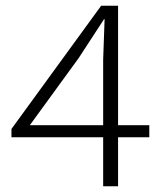

<svg xmlns="http://www.w3.org/2000/svg" viewBox="-20 -650 576 670"><path d="M333 -630H392V-213H501V-171H392V0H340V-171H20V-200ZM84 -213H340V-442L345 -583H343L255 -448Z"/></svg>

Font: Mukta Vaani ExtraLight
Style: Regular
Weight: 275
Designer: Noopur Datye, Girish Dalvi, Yashodeep Gholap, Pallavi Karambelkar
Foundry: Ek Type
Version: Version 2.538;PS 1.000;hotconv 16.6.51;makeotf.lib2.5.65220;